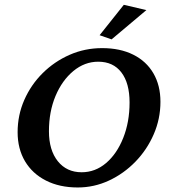

<svg xmlns="http://www.w3.org/2000/svg" viewBox="-20 -786 722 814"><path d="M309.6 8.8Q232.4 8.8 174.8 -20.5Q117.2 -49.8 85.9 -102.5Q54.7 -155.3 54.7 -225.6Q54.7 -297.9 83 -362.3Q111.3 -426.8 161.1 -476.1Q210.9 -525.4 275.4 -553.7Q339.8 -582 413.1 -582Q489.3 -582 544.9 -554.2Q600.6 -526.4 630.4 -475.1Q660.2 -423.8 660.2 -354.5Q660.2 -282.2 631.8 -216.8Q603.5 -151.4 554.2 -100.6Q504.9 -49.8 441.9 -20.5Q378.9 8.8 309.6 8.8ZM326.2 -55.7Q383.8 -55.7 429.7 -94.7Q475.6 -133.8 502.4 -201.2Q529.3 -268.6 529.3 -351.6Q529.3 -433.6 494.6 -479Q460 -524.4 396.5 -524.4Q338.9 -524.4 291 -484.9Q243.2 -445.3 215.3 -378.9Q187.5 -312.5 187.5 -229.5Q187.5 -149.4 225.1 -102.5Q262.7 -55.7 326.2 -55.7ZM453.1 -619.1 402.3 -636.7 504.9 -765.6 600.6 -743.2Z"/></svg>

Font: Crimson Pro SemiBold
Style: Italic
Weight: 600
Italic angle: -12°
Designer: Jacques Le Bailly
Foundry: Baron von Fonthausen
Version: Version 1.003